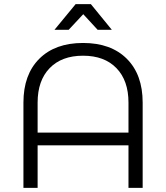

<svg xmlns="http://www.w3.org/2000/svg" viewBox="-20 -914 808 934"><path d="M524 -769H455L385 -845L314 -769H245L348 -894H422ZM384 -705Q520 -705 597 -628Q674 -551 674 -415V0H605V-207H163V0H94V-415Q94 -551 171 -628Q248 -705 384 -705ZM384 -643Q280 -643 221.5 -582.5Q163 -522 163 -415V-269H605V-415Q605 -522 546.5 -582.5Q488 -643 384 -643Z"/></svg>

Font: TypoPRO Montserrat Alternates
Style: Regular
Weight: 300
Designer: Julieta Ulanovsky
Foundry: Julieta Ulanovsky
Version: Version 6.001